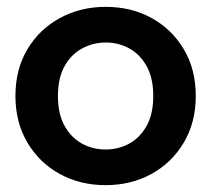

<svg xmlns="http://www.w3.org/2000/svg" viewBox="-20 -528 616 560"><path d="M288 12Q214 12 154.5 -20.5Q95 -53 60 -112Q25 -171 25 -248Q25 -326 60 -384.5Q95 -443 155 -475.5Q215 -508 288 -508Q363 -508 422 -475.5Q481 -443 516 -384.5Q551 -326 551 -248Q551 -171 516 -112Q481 -53 421.5 -20.5Q362 12 288 12ZM288 -92Q326 -92 357.5 -109.5Q389 -127 408 -161.5Q427 -196 427 -248Q427 -300 408 -334.5Q389 -369 357.5 -386.5Q326 -404 289 -404Q251 -404 219 -386.5Q187 -369 168 -334.5Q149 -300 149 -248Q149 -196 168 -161.5Q187 -127 218.5 -109.5Q250 -92 288 -92Z"/></svg>

Font: Host Grotesk SemiBold
Style: Regular
Weight: 600
Designer: Doukan Karapınar
Foundry: Element Type
Version: Version 1.003